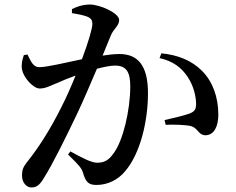

<svg xmlns="http://www.w3.org/2000/svg" viewBox="-20 -797 1040 846"><path d="M683 -541C742 -528 780 -499 807 -458C835 -416 843 -370 844 -343C845 -316 838 -306 816 -297C792 -288 745 -277 705 -268L710 -247C744 -249 801 -247 823 -241C854 -231 854 -201 886 -201C924 -202 942 -241 942 -292C942 -369 917 -438 870 -485C824 -531 763 -555 691 -562ZM297 -739C323 -735 356 -729 372 -720C384 -713 387 -704 387 -691C387 -672 369 -610 341 -536C265 -520 186 -501 153 -501C126 -501 116 -527 101 -557L85 -554C78 -534 73 -512 77 -490C85 -453 127 -407 155 -407C181 -407 198 -418 236 -433C255 -442 283 -453 313 -464C294 -417 273 -369 251 -326C199 -222 149 -145 97 -80C81 -59 77 -47 77 -23C77 9 98 29 118 29C140 29 154 20 173 -12C212 -74 269 -189 319 -294C347 -353 379 -428 407 -494C438 -502 466 -508 487 -508C537 -508 554 -479 554 -417C554 -311 522 -177 481 -122C459 -91 440 -80 408 -80C383 -80 342 -101 290 -130L280 -116C332 -66 339 -55 345 -38C357 3 368 18 405 18C456 18 501 -6 531 -42C598 -120 632 -262 632 -387C632 -514 583 -559 506 -559C485 -559 457 -556 432 -552L468 -640C480 -670 505 -683 505 -709C505 -739 421 -777 377 -777C341 -777 316 -766 297 -757Z"/></svg>

Font: Noto Serif JP SemiBold
Style: Regular
Weight: 600
Designer: Ryoko NISHIZUKA 西塚涼子 (kana & ideographs); Frank Grießhammer (Latin, Greek & Cyrillic); Wenlong ZHANG 张文龙 (bopomofo); San
Foundry: Adobe
Version: Version 2.001;hotconv 1.1.0;makeotfexe 2.6.0